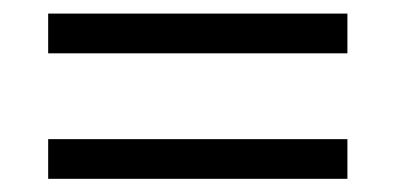

<svg xmlns="http://www.w3.org/2000/svg" viewBox="-20 -491 591 287"><path d="M499.3 -470.7V-411.3H52V-470.7ZM499.3 -283V-223.7H52V-283Z"/></svg>

Font: Bitter Thin
Style: Regular
Weight: 100
Designer: Sol Matas, and Bitter project Authors
Foundry: Sol Matas
Version: Version 2.002